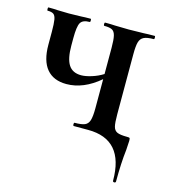

<svg xmlns="http://www.w3.org/2000/svg" viewBox="-87 -457 608 686"><g transform="rotate(15 216.5 -114.5)"><path d="M411 0Q411 8 409 34Q403 84 403 152Q403 157 397.5 157Q392 157 392 152Q392 0 259 0H206Q203 0 203 -6Q203 -12 206 -12Q231 -12 243 -17Q255 -22 259.5 -36.5Q264 -51 264 -81V-189Q204 -138 141 -138Q93 -138 68 -168Q43 -198 43 -257V-305Q43 -335 40.5 -349.5Q38 -364 31 -369Q24 -374 9 -374Q7 -374 7 -380Q7 -386 9 -386Q31 -386 42 -385L85 -384L130 -385Q143 -386 165 -386Q167 -386 167 -380Q167 -374 165 -374Q139 -374 131 -360Q123 -346 123 -303V-275Q123 -227 137.5 -204.5Q152 -182 184 -182Q200 -182 222.5 -189Q245 -196 264 -208V-305Q264 -335 260.5 -349.5Q257 -364 248 -369Q239 -374 219 -374Q216 -374 216 -380Q216 -386 219 -386Q242 -386 255 -385L306 -384L361 -385Q376 -386 402 -386Q404 -386 404 -380Q404 -374 402 -374Q377 -374 365 -368Q353 -362 349 -347.5Q345 -333 345 -303V-81Q345 -49 348.5 -35.5Q352 -22 363 -17Q374 -12 400 -12Q408 -12 409.5 -10.5Q411 -9 411 0Z"/></g></svg>

Font: Cormorant Garamond SemiBold
Style: Regular
Weight: 600
Designer: Christian Thalmann (Catharsis Fonts)
Version: Version 3.000